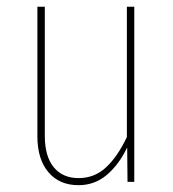

<svg xmlns="http://www.w3.org/2000/svg" viewBox="-20 -539 513 569"><path d="M377.9 -519V0H357.9L356.9 -102.1Q333 -51.8 296.9 -21Q260.7 9.8 212.9 9.8Q155.8 9.8 123.3 -28.8Q90.8 -67.4 90.8 -134.8V-519H112.8V-136.2Q112.8 -75.7 139.2 -43.5Q165.5 -11.2 212.9 -11.2Q259.8 -11.2 293.9 -42.7Q328.1 -74.2 356 -132.8V-519Z"/></svg>

Font: Fira Sans Compressed Thin
Style: Regular
Weight: 100
Width: 1
Designer: Carrois Corporate & Edenspiekermann AG
Foundry: Carrois Corporate GbR & Edenspiekermann AG
Version: Version 4.203;PS 004.203;hotconv 1.0.88;makeotf.lib2.5.64775